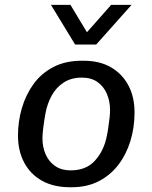

<svg xmlns="http://www.w3.org/2000/svg" viewBox="-20 -776 640 806"><path d="M273.2 10Q205 10 156.1 -17.4Q107.2 -44.8 81.4 -93.8Q55.5 -142.8 55.5 -207Q55.5 -265.5 71.6 -321.4Q87.8 -377.2 120.2 -422.5Q152.8 -467.8 203.6 -494.4Q254.5 -521 323 -521H331.5Q398.5 -521 445.9 -493.5Q493.2 -466 519 -417.5Q544.8 -369 544.8 -304Q544.8 -241 527.5 -184.4Q510.2 -127.8 476.8 -84Q443.2 -40.2 394.2 -15.1Q345.2 10 281 10ZM276.5 -60.8Q340 -60.8 376.2 -99.1Q412.5 -137.5 426 -194.2Q431 -215.2 434.2 -237.5Q437.5 -259.8 439.8 -279.6Q442 -299.5 442 -313.8Q442 -350.2 428.9 -381.5Q415.8 -412.8 389.5 -431.5Q363.2 -450.2 323.8 -450.2Q279.5 -450.2 247.9 -429.9Q216.2 -409.5 197.4 -375.5Q178.5 -341.5 170.8 -300Q165.2 -268 161.8 -241.1Q158.2 -214.2 158.2 -195.2Q158.2 -158 171.8 -127.6Q185.2 -97.2 211.6 -79Q238 -60.8 276.5 -60.8ZM532.2 -755.5 384 -589.2H295.2L194 -755.5H275.8L367.2 -603.8H312.5L446.5 -755.5Z"/></svg>

Font: Chivo Mono Medium
Style: Italic
Weight: 500
Italic angle: -8.05°
Monospace: yes
Designer: Hector Gatti
Foundry: Omnibus-Type
Version: Version 1.008